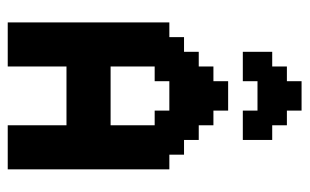

<svg xmlns="http://www.w3.org/2000/svg" viewBox="-168 -612 781 484"><g transform="rotate(90 222.0 -370.5)"><path d="M111.1 -666.7H148.1V-703.7H185.2V-740.7H259.3V-703.7H296.3V-666.7H333.3V-592.6H259.3V-629.6H185.2V-592.6H111.1ZM148.1 -259.3H296.3V-370.4H259.3V-407.4H185.2V-370.4H148.1ZM296.3 -148.1H148.1V0H37V-407.4H74.1V-444.4H111.1V-481.5H148.1V-518.5H185.2V-555.6H259.3V-518.5H296.3V-481.5H333.3V-444.4H370.4V-407.4H407.4V0H296.3Z"/></g></svg>

Font: Jersey 15
Style: Regular
Weight: 400
Designer: Sarah Cadigan-Fried
Version: Version 1.001; ttfautohint (v1.8.4.7-5d5b)